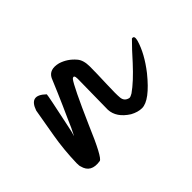

<svg xmlns="http://www.w3.org/2000/svg" viewBox="-62 -469 440 440"><g transform="rotate(-45 157.5 -249.5)"><path d="M212.5 -154.4C229.2 -154.4 250.8 -170.7 277.2 -203.3C295.7 -227 308 -249.5 314.2 -270.6C315 -274.1 315.5 -276.8 315.5 -278.5C315.5 -282.9 313.3 -284.7 308.9 -283.8C296.6 -271.5 283.8 -257.8 270.6 -242.9C251.2 -221.8 234.1 -205.9 219.1 -195.4C214.7 -192.7 211.2 -191.4 208.6 -191.4C199.8 -193.2 194.9 -198.4 194 -207.2C193.2 -215.2 193.2 -229.2 194 -249.5C194.9 -273.2 195.4 -292.2 195.4 -306.2C195.4 -320.3 192.3 -330.9 186.1 -337.9C176.4 -349.4 164.6 -357.3 150.5 -361.7C132.9 -366.1 121 -362.1 114.8 -349.8C113.1 -345.4 108.2 -334 100.3 -315.5C92.4 -297 84 -278.1 75.2 -258.7C69.1 -243.8 62.9 -230.6 56.8 -219.1C58.5 -223.5 61.2 -234.5 64.7 -252.1C75.2 -301.4 80.5 -327.8 80.5 -331.3C60.3 -350.7 45.8 -347.6 37 -322.1L25.1 -253.4C20.7 -227.9 18 -200.6 17.2 -171.6C17.2 -165.4 17.6 -161.5 18.5 -159.7C22.9 -141.2 36.1 -133.8 58.1 -137.3C64.2 -138.2 77.9 -163.7 99 -213.8C124.5 -271.9 140.8 -305.4 147.8 -314.2C153.1 -318.6 155.8 -315.9 155.8 -306.2L154.4 -207.2C155.3 -189.6 165.4 -174.7 184.8 -162.4C194.5 -157.1 203.7 -154.4 212.5 -154.4Z"/></g></svg>

Font: Impossible
Style: Reguler
Weight: 400
Designer: Ahsan Design
Foundry: Designer
Version: Version 3.16.0